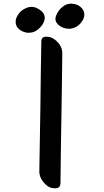

<svg xmlns="http://www.w3.org/2000/svg" viewBox="-20 -961 561 1037"><path d="M208 13.7C218.8 29.3 230.5 41 245.1 48.8C253.9 53.7 264.6 55.7 277.3 55.7H283.2C297.9 54.7 305.7 45.9 306.6 29.3C307.6 -87.9 309.6 -205.1 311.5 -321.3C313.5 -437.5 315.4 -554.7 316.4 -671.9V-674.8C316.4 -690.4 311.5 -706.1 301.8 -720.7C291 -735.4 278.3 -747.1 263.7 -754.9C254.9 -759.8 243.2 -762.7 230.5 -762.7H225.6C210.9 -761.7 203.1 -752.9 203.1 -735.4C201.2 -619.1 199.2 -502 198.2 -384.8L192.4 -35.2C192.4 -18.6 197.3 -2 208 13.7ZM88.9 -798.8C100.6 -791 113.3 -786.1 127 -784.2H134.8C146.5 -784.2 157.2 -786.1 168 -791C180.7 -796.9 193.4 -807.6 205.1 -822.3C215.8 -836.9 221.7 -850.6 221.7 -865.2V-867.2C220.7 -879.9 214.8 -890.6 206.1 -899.4C197.3 -907.2 186.5 -914.1 175.8 -918.9C168 -921.9 160.2 -923.8 152.3 -923.8H148.4C139.6 -923.8 130.9 -921.9 122.1 -918C105.5 -911.1 91.8 -901.4 81.1 -886.7C70.3 -872.1 64.5 -858.4 64.5 -843.8V-841.8C64.5 -834 66.4 -826.2 70.3 -818.4C74.2 -811.5 80.1 -804.7 88.9 -798.8ZM299.8 -823.2C315.4 -811.5 333 -805.7 351.6 -805.7H359.4C381.8 -808.6 400.4 -818.4 415 -835C421.9 -842.8 426.8 -850.6 430.7 -859.4C433.6 -867.2 435.5 -874 435.5 -880.9V-885.7C434.6 -891.6 433.6 -897.5 431.6 -902.3C428.7 -907.2 425.8 -913.1 420.9 -918C408.2 -931.6 391.6 -939.5 372.1 -940.4C369.1 -941.4 367.2 -941.4 365.2 -941.4C348.6 -941.4 333 -936.5 320.3 -925.8C304.7 -915 292 -898.4 283.2 -877C280.3 -870.1 279.3 -864.3 279.3 -858.4C279.3 -845.7 286.1 -834 299.8 -823.2Z"/></svg>

Font: ChillSide Comic
Style: Regular
Weight: 400
Designer: Koroletov, Abay Emes
Version: Version 1.000